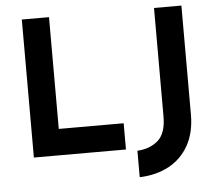

<svg xmlns="http://www.w3.org/2000/svg" viewBox="-58 -801 1158 1020"><g transform="rotate(-5 520.5 -291.5)"><path d="M95 -736H240V-140H586V0H95ZM946 -155Q946 -59 908 9Q870 77 802.5 113.5Q735 150 646 153V12Q714 8 757 -30Q800 -68 800 -158V-736H946Z"/></g></svg>

Font: Reem Kufi
Style: Regular
Weight: 400
Designer: Khaled Hosny
Version: Version 1.6